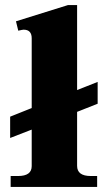

<svg xmlns="http://www.w3.org/2000/svg" viewBox="-20 -737 424 757"><path d="M284 -296V-83Q284 -43 338 -43H363V0H22V-43H51Q105 -43 105 -82V-226L20 -193V-277L105 -311V-586Q105 -620 73 -620Q69 -620 52 -616L43 -653L248 -717H284V-382L365 -414V-328Z"/></svg>

Font: Taviraj Bold
Style: Regular
Weight: 700
Designer: Katatrad Team
Foundry: CadsonDemak
Version: Version 1.030